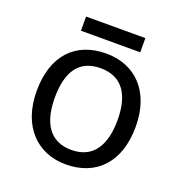

<svg xmlns="http://www.w3.org/2000/svg" viewBox="-125 -785 855 904"><g transform="rotate(20 302.5 -333.5)"><path d="M451 -677H154V-606H451ZM551 -269C551 -446 449 -546 304 -546C150 -546 55 -446 55 -269C55 -91 159 10 301 10C454 10 551 -91 551 -269ZM146 -269C146 -396 193 -472 302 -472C411 -472 460 -396 460 -269C460 -142 411 -63 303 -63C194 -63 146 -142 146 -269Z"/></g></svg>

Font: Noto Sans Elbasan
Style: Regular
Weight: 400
Designer: Monotype Design Team
Foundry: Monotype Imaging Inc.
Version: Version 2.004